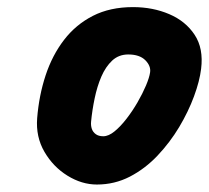

<svg xmlns="http://www.w3.org/2000/svg" viewBox="-20 -884 574 527"><path d="M246 -377.5Q204.5 -377.5 165.2 -401.8Q126 -426 102 -467.2Q78 -508.5 82 -559.5Q87 -622 105.2 -677.2Q123.5 -732.5 155.8 -774.5Q188 -816.5 235 -840.5Q282 -864.5 345 -864.5Q399.5 -864.5 444.5 -845.2Q489.5 -826 514.2 -788.5Q539 -751 532 -695Q528 -661.5 512.5 -619.5Q497 -577.5 471.8 -535.2Q446.5 -493 412.5 -457Q378.5 -421 336.5 -399.2Q294.5 -377.5 246 -377.5ZM263.5 -510Q278 -510 294.5 -523.5Q311 -537 327.2 -558Q343.5 -579 357.5 -603.2Q371.5 -627.5 380.8 -649.5Q390 -671.5 392 -685.5Q394.5 -703 378.8 -718.8Q363 -734.5 332 -734.5Q306 -734.5 288 -717.8Q270 -701 258.2 -673.8Q246.5 -646.5 239.8 -614Q233 -581.5 230 -550Q229 -539.5 232 -530.5Q235 -521.5 242.8 -515.8Q250.5 -510 263.5 -510Z"/></svg>

Font: Edu NSW ACT Hand
Style: Regular
Weight: 400
Designer: Tina and Corey Anderson, Eben Sorkin, Mirko Velimirovic
Foundry: Sorkin Type Co.
Version: Version 2.000